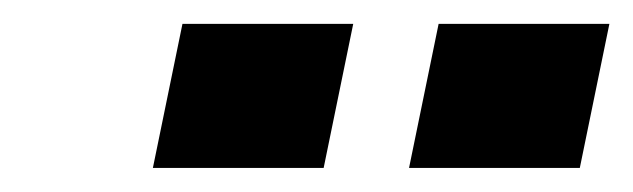

<svg xmlns="http://www.w3.org/2000/svg" viewBox="-20 -740 531 161"><path d="M108.2 -599.2 133 -720H276.2L251.4 -599.2ZM323 -599.2 347.8 -720H491L466.2 -599.2Z"/></svg>

Font: Geist
Style: Italic
Weight: 400
Italic angle: -12°
Designer: Basement.studio, Andrés Briganti, Mateo Zaragoza
Foundry: Basement.studio, Vercel, Andrés Briganti, Guido Ferreyra, Mateo Zaragoza
Version: Version 1.500